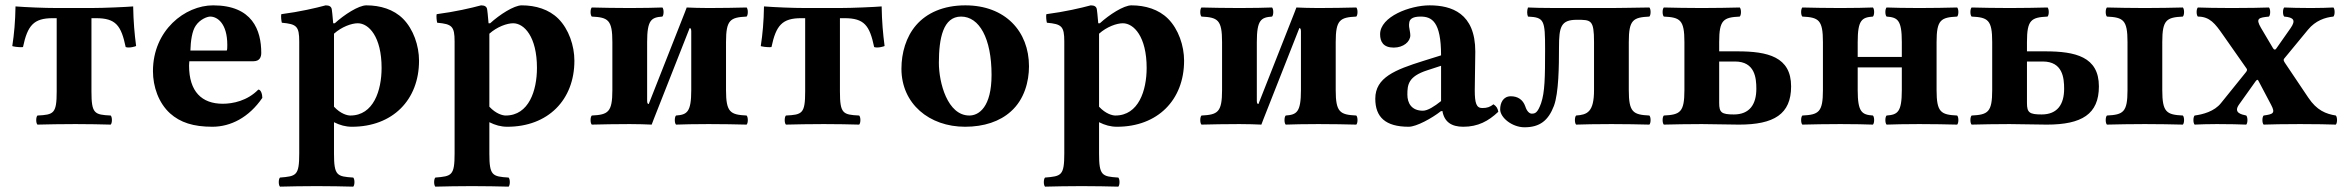

<svg xmlns="http://www.w3.org/2000/svg" viewBox="-20 -464 8771 718"><path d="M192 -122C192 -39 181 -35 120 -32C114 -26 114 -4 120 2C162 1 207 0 262 0C314 0 356 1 394 2C400 -4 400 -26 394 -32C333 -35 322 -39 322 -122V-396H339C413 -396 433 -369 450 -288C463 -283 489 -291 489 -292C483 -338 479 -382 478 -440C455 -438 370 -434 320 -434H194C144 -434 78 -437 38 -440C37 -382 33 -338 26 -292C24 -291 50 -286 66 -288C83 -369 106 -396 177 -396H192Z M946 -129C905 -87 851 -76 813 -76C735 -76 687 -121 687 -219C687 -226 688 -230 688 -235H928C952 -235 957 -252 957 -266C957 -351 924 -444 777 -444C672 -444 552 -351 552 -198C552 -140 573 -79 616 -40C654 -6 703 10 774 10C843 10 911 -25 961 -98C961 -111 956 -129 946 -129ZM692 -275C693 -310 698 -348 712 -368C728 -392 755 -402 766 -402C793 -402 830 -376 830 -296C830 -290 830 -277 828 -275Z M1099 -309V110C1099 193 1088 195 1027 200C1021 206 1021 228 1027 234C1069 233 1111 232 1164 232C1217 232 1258 233 1301 234C1307 228 1307 206 1301 200C1240 196 1229 193 1229 110V-7C1251 4 1272 10 1296 10C1448 10 1547 -90 1547 -237C1547 -293 1526 -355 1487 -394C1452 -429 1402 -444 1350 -444C1321 -444 1267 -409 1232 -377H1226C1224 -405 1221 -427 1221 -427C1220 -439 1212 -444 1198 -444C1161 -434 1101 -420 1032 -411C1030 -405 1032 -385 1034 -379C1089 -374 1099 -366 1099 -309ZM1229 -65V-321C1229 -327 1229 -332 1229 -338C1258 -364 1295 -377 1318 -377C1359 -377 1407 -327 1407 -210C1407 -126 1377 -32 1290 -32C1279 -32 1254 -38 1229 -65Z M1680 -309V110C1680 193 1669 195 1608 200C1602 206 1602 228 1608 234C1650 233 1692 232 1745 232C1798 232 1839 233 1882 234C1888 228 1888 206 1882 200C1821 196 1810 193 1810 110V-7C1832 4 1853 10 1877 10C2029 10 2128 -90 2128 -237C2128 -293 2107 -355 2068 -394C2033 -429 1983 -444 1931 -444C1902 -444 1848 -409 1813 -377H1807C1805 -405 1802 -427 1802 -427C1801 -439 1793 -444 1779 -444C1742 -434 1682 -420 1613 -411C1611 -405 1613 -385 1615 -379C1670 -374 1680 -366 1680 -309ZM1810 -65V-321C1810 -327 1810 -332 1810 -338C1839 -364 1876 -377 1899 -377C1940 -377 1988 -327 1988 -210C1988 -126 1958 -32 1871 -32C1860 -32 1835 -38 1810 -65Z M2406 -75C2403 -75 2400 -77 2400 -87V-307C2400 -390 2416 -399 2457 -402C2463 -408 2463 -430 2457 -436C2434 -435 2383 -434 2335 -434C2280 -434 2235 -435 2193 -436C2187 -430 2187 -408 2193 -402C2254 -399 2270 -390 2270 -307V-127C2270 -44 2254 -35 2193 -32C2187 -26 2187 -4 2193 2C2236 1 2280 0 2335 0C2367 0 2395 1 2417 2C2420 -6 2422 -11 2425 -19L2559 -359C2562 -359 2565 -357 2565 -347V-127C2565 -44 2549 -35 2508 -32C2502 -26 2502 -4 2508 2C2531 1 2582 0 2630 0C2685 0 2730 1 2772 2C2778 -4 2778 -26 2772 -32C2711 -35 2695 -44 2695 -127V-307C2695 -390 2711 -399 2772 -402C2778 -408 2778 -430 2772 -436C2729 -435 2685 -434 2630 -434C2598 -434 2570 -435 2548 -436C2545 -428 2543 -423 2540 -415Z M2991 -122C2991 -39 2980 -35 2919 -32C2913 -26 2913 -4 2919 2C2961 1 3006 0 3061 0C3113 0 3155 1 3193 2C3199 -4 3199 -26 3193 -32C3132 -35 3121 -39 3121 -122V-396H3138C3212 -396 3232 -369 3249 -288C3262 -283 3288 -291 3288 -292C3282 -338 3278 -382 3277 -440C3254 -438 3169 -434 3119 -434H2993C2943 -434 2877 -437 2837 -440C2836 -382 2832 -338 2825 -292C2823 -291 2849 -286 2865 -288C2882 -369 2905 -396 2976 -396H2991Z M3351 -207C3351 -76 3455 10 3589 10C3660 10 3719 -10 3760 -47C3811 -92 3828 -160 3828 -216C3828 -347 3739 -444 3590 -444C3507 -444 3445 -415 3406 -370C3368 -326 3351 -266 3351 -207ZM3574 -402C3642 -402 3688 -321 3688 -184C3688 -64 3641 -32 3605 -32C3523 -32 3491 -155 3491 -229C3491 -321 3507 -402 3574 -402Z M3960 -309V110C3960 193 3949 195 3888 200C3882 206 3882 228 3888 234C3930 233 3972 232 4025 232C4078 232 4119 233 4162 234C4168 228 4168 206 4162 200C4101 196 4090 193 4090 110V-7C4112 4 4133 10 4157 10C4309 10 4408 -90 4408 -237C4408 -293 4387 -355 4348 -394C4313 -429 4263 -444 4211 -444C4182 -444 4128 -409 4093 -377H4087C4085 -405 4082 -427 4082 -427C4081 -439 4073 -444 4059 -444C4022 -434 3962 -420 3893 -411C3891 -405 3893 -385 3895 -379C3950 -374 3960 -366 3960 -309ZM4090 -65V-321C4090 -327 4090 -332 4090 -338C4119 -364 4156 -377 4179 -377C4220 -377 4268 -327 4268 -210C4268 -126 4238 -32 4151 -32C4140 -32 4115 -38 4090 -65Z M4686 -75C4683 -75 4680 -77 4680 -87V-307C4680 -390 4696 -399 4737 -402C4743 -408 4743 -430 4737 -436C4714 -435 4663 -434 4615 -434C4560 -434 4515 -435 4473 -436C4467 -430 4467 -408 4473 -402C4534 -399 4550 -390 4550 -307V-127C4550 -44 4534 -35 4473 -32C4467 -26 4467 -4 4473 2C4516 1 4560 0 4615 0C4647 0 4675 1 4697 2C4700 -6 4702 -11 4705 -19L4839 -359C4842 -359 4845 -357 4845 -347V-127C4845 -44 4829 -35 4788 -32C4782 -26 4782 -4 4788 2C4811 1 4862 0 4910 0C4965 0 5010 1 5052 2C5058 -4 5058 -26 5052 -32C4991 -35 4975 -44 4975 -127V-307C4975 -390 4991 -399 5052 -402C5058 -408 5058 -430 5052 -436C5009 -435 4965 -434 4910 -434C4878 -434 4850 -435 4828 -436C4825 -428 4823 -423 4820 -415Z M5374 -49C5381 -8 5408 10 5452 10C5507 10 5546 -11 5583 -46C5581 -58 5577 -66 5565 -74C5552 -64 5542 -60 5523 -60C5501 -60 5495 -78 5495 -127L5497 -271C5497 -415 5408 -444 5326 -444C5253 -444 5141 -402 5141 -336C5141 -308 5153 -286 5192 -286C5228 -286 5254 -308 5254 -332C5254 -337 5253 -343 5252 -349C5250 -359 5248 -369 5250 -379C5251 -390 5259 -402 5292 -402C5334 -402 5369 -384 5369 -257L5302 -236C5197 -203 5123 -174 5123 -95C5123 -26 5161 10 5248 10C5277 10 5335 -22 5368 -48ZM5369 -218V-86C5344 -66 5319 -50 5301 -50C5258 -50 5243 -79 5243 -110C5243 -147 5246 -178 5317 -201Z M6006 -434H5797C5748 -434 5715 -435 5694 -436C5690 -425 5690 -411 5694 -402C5755 -399 5758 -389 5758 -279C5758 -174 5757 -119 5743 -78C5730 -42 5721 -39 5708 -39C5700 -39 5690 -47 5684 -66C5675 -92 5655 -104 5630 -104C5601 -104 5590 -79 5590 -55C5590 -24 5635 12 5681 12C5738 12 5770 -13 5791 -68C5809 -116 5810 -218 5810 -286C5810 -364 5817 -390 5877 -390C5930 -390 5941 -390 5941 -307V-127C5941 -44 5915 -35 5874 -32C5868 -26 5868 -4 5874 2C5897 1 5955 0 6006 0C6061 0 6106 1 6148 2C6154 -4 6154 -26 6148 -32C6087 -35 6071 -44 6071 -127V-307C6071 -390 6087 -399 6148 -402C6154 -408 6154 -430 6148 -436C6105 -435 6006 -434 6006 -434Z M6344 0 6483 2C6614 2 6678 -37 6678 -141C6678 -252 6590 -272 6477 -272H6409V-307C6409 -390 6425 -399 6486 -402C6492 -408 6492 -430 6486 -436C6443 -435 6399 -434 6344 -434C6289 -434 6244 -435 6202 -436C6196 -430 6196 -408 6202 -402C6263 -399 6279 -390 6279 -307V-127C6279 -44 6263 -35 6202 -32C6196 -26 6196 -4 6202 2C6245 1 6289 0 6344 0ZM6548 -132C6548 -74 6523 -36 6464 -36C6418 -36 6409 -43 6409 -79V-234H6468C6543 -234 6548 -172 6548 -132Z M7092 -307V-251H6927V-307C6927 -390 6943 -399 6984 -402C6990 -408 6990 -430 6984 -436C6962 -435 6910 -434 6862 -434C6807 -434 6763 -435 6720 -436C6714 -430 6714 -408 6720 -402C6781 -399 6797 -390 6797 -307V-127C6797 -44 6781 -35 6720 -32C6714 -26 6714 -4 6720 2C6762 1 6807 0 6862 0C6910 0 6961 1 6984 2C6990 -4 6990 -26 6984 -32C6943 -35 6927 -44 6927 -127V-212H7092V-127C7092 -44 7076 -35 7035 -32C7029 -26 7029 -4 7035 2C7058 1 7109 0 7157 0C7212 0 7257 1 7299 2C7305 -4 7305 -26 7299 -32C7238 -35 7222 -44 7222 -127V-307C7222 -390 7238 -399 7299 -402C7305 -408 7305 -430 7299 -436C7256 -435 7212 -434 7157 -434C7109 -434 7057 -435 7035 -436C7029 -430 7029 -408 7035 -402C7076 -399 7092 -390 7092 -307Z M7495 0 7634 2C7765 2 7829 -37 7829 -141C7829 -252 7741 -272 7628 -272H7560V-307C7560 -390 7576 -399 7637 -402C7643 -408 7643 -430 7637 -436C7594 -435 7550 -434 7495 -434C7440 -434 7395 -435 7353 -436C7347 -430 7347 -408 7353 -402C7414 -399 7430 -390 7430 -307V-127C7430 -44 7414 -35 7353 -32C7347 -26 7347 -4 7353 2C7396 1 7440 0 7495 0ZM8066 -307C8066 -390 8082 -399 8143 -402C8149 -408 8149 -430 8143 -436C8101 -435 8056 -434 8001 -434C7946 -434 7902 -435 7859 -436C7853 -430 7853 -408 7859 -402C7920 -399 7936 -390 7936 -307V-127C7936 -44 7920 -35 7859 -32C7853 -26 7853 -4 7859 2C7901 1 7946 0 8001 0C8056 0 8100 1 8143 2C8149 -4 8149 -26 8143 -32C8082 -35 8066 -44 8066 -127ZM7699 -132C7699 -74 7674 -36 7615 -36C7569 -36 7560 -43 7560 -79V-234H7619C7694 -234 7699 -172 7699 -132Z M8353 -73 8415 -160C8419 -165 8422 -168 8425 -163L8473 -72C8490 -40 8480 -37 8445 -32C8439 -26 8439 -4 8445 2C8465 1 8528 0 8581 0C8633 0 8695 1 8715 2C8721 -4 8721 -26 8715 -32C8678 -38 8644 -51 8612 -99L8524 -230C8519 -238 8519 -241 8522 -245L8611 -353C8639 -387 8675 -399 8706 -402C8712 -408 8712 -430 8706 -436C8686 -435 8655 -434 8622 -434C8583 -434 8542 -435 8522 -436C8516 -430 8516 -408 8522 -402C8558 -399 8566 -388 8546 -359L8492 -282C8489 -277 8484 -277 8480 -284L8435 -360C8414 -396 8427 -398 8465 -402C8471 -408 8471 -430 8465 -436C8445 -435 8380 -434 8325 -434C8276 -434 8219 -435 8199 -436C8193 -430 8193 -408 8199 -402C8244 -402 8264 -375 8292 -335L8381 -208C8384 -204 8384 -200 8378 -193L8286 -79C8261 -47 8217 -36 8187 -32C8181 -26 8181 -4 8187 2C8207 1 8238 0 8270 0C8313 0 8360 1 8380 2C8386 -4 8386 -26 8380 -32C8362 -36 8331 -42 8353 -73Z"/></svg>

Font: Libertinus Serif
Style: Bold
Weight: 700
Designer: Philipp H. Poll, Khaled Hosny
Foundry: Caleb Maclennan
Version: Version 7.050;RELEASE